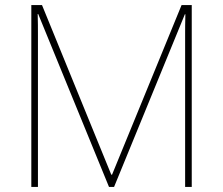

<svg xmlns="http://www.w3.org/2000/svg" viewBox="-20 -785 877 754"><path d="M408 -51H428L706 -729H708C707 -696 707 -673 707 -653V-51H733V-765H693L420 -99H417L145 -765H103V-51H129V-647C129 -677 129 -697 128 -730H130Z"/></svg>

Font: Noto Sans Tamil UI Thin
Style: Regular
Weight: 100
Designer: Jelle Bosma - Monotype Design Team
Foundry: Monotype Imaging Inc.
Version: Version 2.004